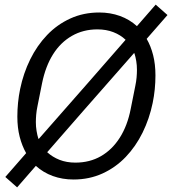

<svg xmlns="http://www.w3.org/2000/svg" viewBox="-20 -764 744 830"><path d="M54 46 3 1 93 -102Q75 -134 65 -173Q55 -212 55 -260Q55 -290 58 -320Q61 -350 67 -379Q81 -447 110.5 -507Q140 -567 183.5 -612.5Q227 -658 284 -684Q341 -710 409 -710Q457 -710 498.5 -695Q540 -680 572 -651L653 -744L704 -699L614 -596Q632 -565 642 -525.5Q652 -486 652 -438Q652 -408 649 -378Q646 -348 640 -319Q626 -251 596.5 -191Q567 -131 523.5 -85.5Q480 -40 423 -14Q366 12 298 12Q250 12 208.5 -3Q167 -18 135 -47ZM401 -637Q340 -637 291 -609Q242 -581 209.5 -529.5Q177 -478 162 -405L142 -305Q138 -286 136.5 -268.5Q135 -251 135 -236Q135 -217 138 -198.5Q141 -180 146 -164H148L365 -411L523 -592Q501 -613 470 -625Q439 -637 401 -637ZM306 -61Q368 -61 416.5 -89Q465 -117 498 -169Q531 -221 545 -293L565 -393Q569 -412 570.5 -429.5Q572 -447 572 -462Q572 -482 569 -500Q566 -518 561 -534H559L342 -287L184 -106Q207 -85 237.5 -73Q268 -61 306 -61Z"/></svg>

Font: IBM Plex Sans
Style: Italic
Weight: 400
Italic angle: -11.31°
Designer: Mike Abbink, Paul van der Laan, Pieter van Rosmalen
Foundry: Bold Monday
Version: Version 3.201